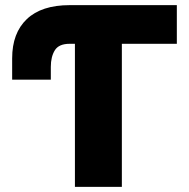

<svg xmlns="http://www.w3.org/2000/svg" viewBox="-20 -727 734 747"><path d="M668 -556.6H454.1V0H271.5V-556.6H251Q209 -556.6 193.4 -531.5Q177.7 -506.3 177.7 -466.8V-417H27.3V-500Q27.3 -598.6 84.5 -652.8Q141.6 -707 251 -707H668Z"/></svg>

Font: Pretendard JP Black
Style: Regular
Weight: 900
Designer: Base glyphs from Inter by Rasmus Andersson; Hangeul glyphs from Noto Sans CJK(Source Han Sans) by Jang Soo-young and Kan
Foundry: Kil Hyung-jin
Version: Version 1.309